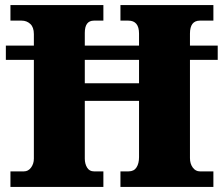

<svg xmlns="http://www.w3.org/2000/svg" viewBox="-20 -734 878 754"><path d="M21 0V-61H74Q91 -61 102 -76Q113 -91 113 -111V-499H3V-555H113V-600Q113 -627 99 -640Q85 -653 65 -653H21V-714H386V-653H349Q313 -653 313 -605V-555H526V-602Q526 -653 484 -653H453V-714H818V-653H765Q726 -653 726 -602V-555H835V-499H726V-113Q726 -91 737 -76Q748 -61 765 -61H818V0H453V-61H485Q506 -61 516 -76.5Q526 -92 526 -117V-338H313V-111Q313 -91 322 -76Q331 -61 349 -61H386V0ZM313 -407H526V-499H313Z"/></svg>

Font: Noto Serif Myanmar Black
Style: Regular
Weight: 900
Designer: Ben Mitchell and the Monotype Design Team
Foundry: Monotype Imaging Inc.
Version: Version 2.106; ttfautohint (v1.8.4.7-5d5b)